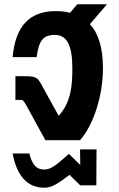

<svg xmlns="http://www.w3.org/2000/svg" viewBox="-20 -655 554 897"><path d="M106 -157 192 0H354C420 -76 461 -213 461 -336C461 -431 440 -499 400 -542L480 -635H341L307 -595C287 -601 264 -603 239 -603C123 -603 52 -538 39 -388H151C161 -460 178 -492 236 -492C292 -492 318 -444 318 -337C318 -262 314 -181 256 -116H253L170 -266C154 -294 146 -299 90 -299H52V-188H80C89 -188 95 -177 106 -157ZM39 62C58 166 108 222 186 222C219 222 241 210 305 162L355 211H430L431 43H354L355 116L302 64C236 123 215 137 186 137C149 137 130 113 117 62Z"/></svg>

Font: Vanilla Cream Black
Style: Regular
Weight: 900
Designer: Jeremy Tribby, Jinavaṁso
Foundry: Tribby Type
Version: Version 1.422;Glyphs 3.1.2 (3151)